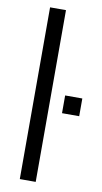

<svg xmlns="http://www.w3.org/2000/svg" viewBox="-96 -914 507 958"><g transform="rotate(10 157.0 -435.0)"><path d="M77.1 0V-870.1H157.7V0ZM227.5 -360.4V-450.2H314.5V-360.4Z"/></g></svg>

Font: Antonio ExtraLight
Style: Regular
Weight: 250
Designer: Vernon Adams
Foundry: Vernon Adams
Version: Version 1.002